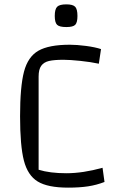

<svg xmlns="http://www.w3.org/2000/svg" viewBox="-20 -845 525 880"><path d="M292 15Q199 15 153 -13Q107 -41 89.5 -109Q72 -177 72 -312Q72 -448 90 -516.5Q108 -585 156 -612.5Q204 -640 300 -640Q332 -640 374 -634.5Q416 -629 443 -620L433 -553Q396 -561 348 -566Q300 -571 271 -571Q228 -571 204.5 -565.5Q181 -560 169 -543.5Q157 -527 157 -494V-67Q209 -51 284 -51Q360 -51 450 -76L459 -11Q423 3 384 9Q345 15 292 15ZM231 -772Q231 -803 242 -814Q253 -825 284 -825Q314 -825 324.5 -814Q335 -803 335 -772Q335 -742 325 -731.5Q315 -721 284 -721Q252 -721 241.5 -731.5Q231 -742 231 -772Z"/></svg>

Font: Changa Light
Style: Regular
Weight: 300
Designer: Eduardo Rodriguez Tunni
Foundry: Eduardo Rodriguez Tunni
Version: Version 2.002; ttfautohint (v1.5) -l 8 -r 50 -G 110 -x 14 -H